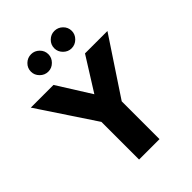

<svg xmlns="http://www.w3.org/2000/svg" viewBox="-297 -1135 1271 1271"><g transform="rotate(-45 338.0 -499.5)"><path d="M230 -836.2Q196.2 -836.2 171.9 -860.6Q147.5 -885 147.5 -917.5Q147.5 -951.2 171.9 -975Q196.2 -998.8 230 -998.8Q262.5 -998.8 286.9 -975Q311.2 -951.2 311.2 -917.5Q311.2 -885 286.9 -860.6Q262.5 -836.2 230 -836.2ZM447.5 -836.2Q415 -836.2 390.6 -860.6Q366.2 -885 366.2 -917.5Q366.2 -951.2 390.6 -975Q415 -998.8 447.5 -998.8Q481.2 -998.8 505.6 -975Q530 -951.2 530 -917.5Q530 -885 505.6 -860.6Q481.2 -836.2 447.5 -836.2ZM696.2 -750 433.8 -353.8V0H242.5V-352.5L-21.2 -750H191.2L338.8 -515L486.2 -750Z"/></g></svg>

Font: Now Alt Black
Style: Regular
Weight: 900
Designer: Alfredo Marco Pradil
Foundry: Alfredo Marco Pradil
Version: Version 1.002;PS 001.002;hotconv 1.0.88;makeotf.lib2.5.64775